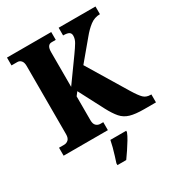

<svg xmlns="http://www.w3.org/2000/svg" viewBox="-215 -851 1121 1210"><g transform="rotate(-30 345.5 -246.5)"><path d="M19 0V-58H56Q74 -58 87 -70Q100 -82 100 -110V-606Q100 -632 89 -644.5Q78 -657 62 -657H19V-714H341V-657H311Q277 -657 277 -605V-352L397 -519Q422 -554 436 -577.5Q450 -601 450 -625Q450 -642 438 -650Q426 -658 395 -658V-714H663V-658Q623 -658 591 -633.5Q559 -609 529 -572L412 -432L586 -144Q616 -95 635 -76.5Q654 -58 685 -58H691V0H605Q542 0 504.5 -11Q467 -22 442.5 -50Q418 -78 392 -127L297 -309L277 -283V-109Q277 -82 289.5 -70Q302 -58 320 -58H341V0ZM283 208Q289 189 297.5 162.5Q306 136 313 109Q320 82 324 61H439V71Q431 92 415 118.5Q399 145 381 172Q363 199 347 221H283Z"/></g></svg>

Font: Noto Serif Tamil Condensed Black
Style: Italic
Weight: 900
Width: 3
Italic angle: -12°
Designer: Indian Type Foundry, Tom Grace, and the Monotype Design Team
Foundry: Monotype Imaging Inc.
Version: Version 2.003; ttfautohint (v1.8.4.7-5d5b)